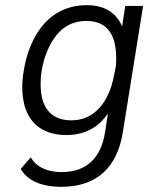

<svg xmlns="http://www.w3.org/2000/svg" viewBox="-20 -529 586 742"><path d="M464 -506 452 -427C431 -476 388 -509 316 -509C233 -509 166 -472 120 -395C96 -355 79 -304 72 -256C68 -235 66 -214 66 -193C66 -168 69 -144 75 -120C97 -45 153 -8 235 -7C318 -7 367 -46 397 -90L386 -18C370 84 312 136 219 136C156 136 116 111 99 79L60 124C84 165 134 193 217 193C357 193 434 115 455 -20L533 -506ZM393 -154C362 -95 316 -64 255 -64C195 -64 158 -94 144 -145C139 -163 137 -183 137 -205C137 -221 138 -238 141 -255C147 -293 160 -334 183 -372C214 -421 256 -448 314 -448C374 -448 410 -418 423 -362C427 -345 429 -326 429 -304C429 -295 429 -285 428 -274L420 -235C415 -208 407 -181 393 -154Z"/></svg>

Font: Arthouse Owned
Style: Italic
Weight: 400
Italic angle: -10°
Designer: Jeremy Tribby
Foundry: Tribby Type
Version: Version 1.000;PS 001.000;hotconv 1.0.88;makeotf.lib2.5.64775